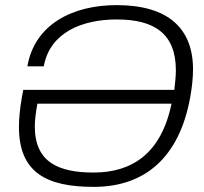

<svg xmlns="http://www.w3.org/2000/svg" viewBox="-20 -718 797 750"><path d="M346 12C548 12 681 -105 723 -338C730 -377 734 -414 734 -447C734 -606 638 -698 436 -698C262 -698 115 -622 87 -459H151C175 -592 302 -642 436 -642C585 -642 667 -585 667 -443C667 -420 664 -395 661 -367H71L66 -341C58 -296 54 -257 54 -222C54 -43 163 12 346 12ZM346 -44C209 -44 116 -84 116 -224C116 -250 120 -279 126 -313H650C610 -118 495 -44 346 -44Z"/></svg>

Font: Archivo ExtraLight
Style: Italic
Weight: 200
Italic angle: -10°
Designer: Hector Gatti
Foundry: Omnibus-Type
Version: Version 2.001